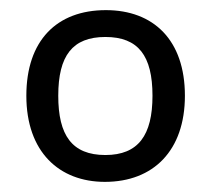

<svg xmlns="http://www.w3.org/2000/svg" viewBox="-20 -742 416 379"><path d="M345 -553C345 -663 283 -722 189 -722C92 -722 32 -662 32 -553C32 -442 97 -383 187 -383C283 -383 345 -445 345 -553ZM95 -553C95 -632 123 -669 188 -669C253 -669 281 -632 281 -553C281 -475 253 -436 188 -436C122 -436 95 -475 95 -553Z"/></svg>

Font: Noto Sans Syriac Western
Style: Regular
Weight: 400
Designer: Patrick Giasson and the Monotype Design Team
Foundry: Monotype Imaging Inc.
Version: Version 3.000